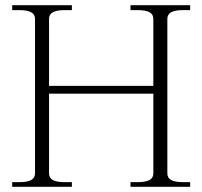

<svg xmlns="http://www.w3.org/2000/svg" viewBox="-20 -720 780 740"><path d="M625 -647V-52Q625 -34 640 -26Q655 -18 685 -18H713V0H483V-18H511Q541 -18 556 -26Q571 -34 571 -52V-359H169V-52Q169 -34 184 -26Q199 -18 229 -18H257V0H27V-18H55Q85 -18 100 -26Q115 -34 115 -52V-647Q115 -665 100 -673Q85 -681 55 -681H27V-700H257V-681H229Q199 -681 184 -673Q169 -665 169 -647V-389H571V-647Q571 -665 556 -673Q541 -681 511 -681H483V-700H713V-681H685Q655 -681 640 -673Q625 -665 625 -647Z"/></svg>

Font: Taviraj ExtraLight
Style: Regular
Weight: 275
Designer: Katatrad Team
Foundry: CadsonDemak
Version: Version 1.001